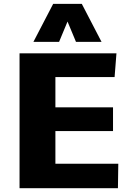

<svg xmlns="http://www.w3.org/2000/svg" viewBox="-20 -992 706 1012"><path d="M83 0V-710.9H593.8L584 -585.9H272V-426.3H575.7V-301.3H272V-128.9H603.5L601.6 0ZM156.2 -771.5 260.3 -971.7H411.1L515.1 -771.5H380.4L335.9 -878.4L291.5 -771.5Z"/></svg>

Font: Comme ExtraBold
Style: Regular
Weight: 800
Version: Version 1.000;gftools[0.9.27]